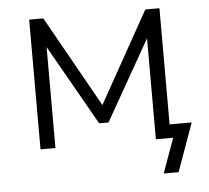

<svg xmlns="http://www.w3.org/2000/svg" viewBox="-47 -537 780 718"><g transform="rotate(-5 343.0 -178.5)"><path d="M539 130 586 0H521V-51H660L595 130ZM88 0V-487H141L333 -145L524 -487H577V0H521V-409H538L350 -78H315L127 -409H144V0Z"/></g></svg>

Font: Nunito Sans 11pt Light
Style: Regular
Weight: 300
Version: Version 3.101;gftools[0.9.27]